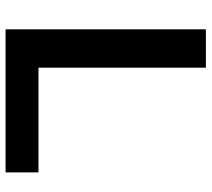

<svg xmlns="http://www.w3.org/2000/svg" viewBox="-54 -686 740 671"><g transform="rotate(90 315.5 -350.0)"><path d="M82 0V-700H216V-115H582V0Z"/></g></svg>

Font: Red Hat Text SemiBold
Style: Regular
Weight: 600
Designer: Pentagram, MCKL
Foundry: MCKL
Version: Version 1.030